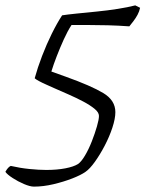

<svg xmlns="http://www.w3.org/2000/svg" viewBox="-68 -589 541 714"><path d="M58 105Q44 105 21.5 95.5Q-1 86 -21 73Q-41 60 -48 50Q-43 41 -38 35.5Q-33 30 -28 28Q7 36 42 39.5Q77 43 104 43Q144 43 175 37Q206 31 222 21Q234 13 248 -10.5Q262 -34 273.5 -63.5Q285 -93 292.5 -119Q300 -145 300 -158Q300 -171 283.5 -184.5Q267 -198 241.5 -211.5Q216 -225 187.5 -237.5Q159 -250 134 -261Q121 -267 105 -274Q89 -281 77 -287.5Q65 -294 61 -298Q72 -338 88.5 -381Q105 -424 124.5 -463.5Q144 -503 163 -532Q182 -535 216.5 -538.5Q251 -542 291.5 -546Q332 -550 370 -556Q408 -562 435 -569L453 -560Q450 -546 443.5 -534Q437 -522 429 -511.5Q421 -501 413 -491Q372 -494 333.5 -495Q295 -496 260.5 -496Q226 -496 198 -496Q183 -473 169 -442Q155 -411 143 -380Q131 -349 123 -323L176 -304Q271 -270 316 -243Q361 -216 361 -172Q361 -148 350 -114.5Q339 -81 321.5 -47.5Q304 -14 285 12.5Q266 39 250 50Q233 62 201 74.5Q169 87 131 96Q93 105 58 105Z"/></svg>

Font: Texturina 12pt Thin
Style: Italic
Weight: 250
Italic angle: -11°
Designer: Guillermo Torres Carreño
Foundry: Omnibus-Type
Version: Version 1.002